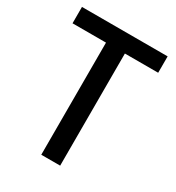

<svg xmlns="http://www.w3.org/2000/svg" viewBox="-172 -912 846 924"><g transform="rotate(30 251.0 -450.0)"><path d="M303 -93V-716H488V-807H12V-716H198V-93Z"/></g></svg>

Font: Noto Sans Kannada UI SemiCondensed Medium
Style: Regular
Weight: 500
Width: 4
Designer: Jelle Bosma - Monotype Design Team
Foundry: Monotype Imaging Inc.
Version: Version 2.005